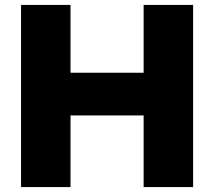

<svg xmlns="http://www.w3.org/2000/svg" viewBox="-20 -760 870 780"><path d="M65.5 0V-740H266.5V-464.5H563.5V-740H764.5V0H563.5V-291H266.5V0Z"/></svg>

Font: Encode Sans SC SemiExpanded ExtraBold
Style: Regular
Weight: 800
Width: 6
Designer: Multiple Designers
Foundry: Impallari Type
Version: Version 3.002